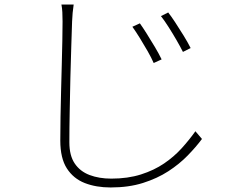

<svg xmlns="http://www.w3.org/2000/svg" viewBox="-20 -780 1040 847"><path d="M597 -677Q608 -662 626 -633.5Q644 -605 662.5 -574Q681 -543 693 -518L658 -502Q648 -525 631.5 -554Q615 -583 597 -612Q579 -641 564 -662ZM722 -725Q734 -710 752.5 -682Q771 -654 790 -623Q809 -592 821 -568L787 -551Q776 -573 759 -602.5Q742 -632 723.5 -661Q705 -690 690 -709ZM305 -760Q302 -741 300.5 -723.5Q299 -706 298 -685Q297 -642 294.5 -577Q292 -512 290.5 -438Q289 -364 287.5 -289.5Q286 -215 286 -152Q286 -94 309.5 -59Q333 -24 375 -8Q417 8 471 8Q544 8 602 -10.5Q660 -29 704 -59Q748 -89 781.5 -126Q815 -163 842 -201L871 -167Q845 -132 808 -94Q771 -56 722.5 -24.5Q674 7 611 27Q548 47 468 47Q404 47 354 27.5Q304 8 275 -37Q246 -82 246 -160Q246 -208 247 -264.5Q248 -321 249.5 -379.5Q251 -438 252.5 -494.5Q254 -551 255 -600.5Q256 -650 256 -685Q256 -707 255 -726Q254 -745 251 -760Z"/></svg>

Font: Noto Sans SC Thin ExtraLight
Style: Regular
Weight: 250
Version: Version 2.004-H2;hotconv 1.0.118;makeotfexe 2.5.65603